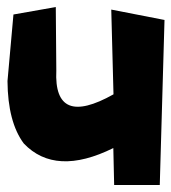

<svg xmlns="http://www.w3.org/2000/svg" viewBox="-20 -527 492 551"><path d="M18.6 -485.4 140.1 -506.8 141.6 -324.7Q133.8 -159.7 305.7 -256.3L299.3 -499.5L452.1 -469.7L438.5 3.9H307.6L305.2 -102.1Q139.2 -20 48.3 -115.2Q2.4 -176.8 1.5 -294.4Z"/></svg>

Font: Lapsus Pro (theguybrush.com)
Style: Bold
Weight: 700
Designer: Jose Roses
Version: Version 1.00 February 9, 2018, initial release